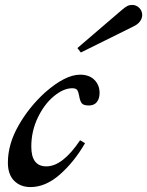

<svg xmlns="http://www.w3.org/2000/svg" viewBox="-20 -751 597 779"><path d="M12 -91Q12 -166 55 -241.5Q98 -317 163 -376Q245 -448 305 -448Q342 -448 363 -427Q384 -406 384 -374Q384 -351 373 -337Q362 -323 340 -323Q318 -323 311 -333Q304 -343 301 -363Q298 -379 293 -386Q288 -393 273 -393Q238 -393 199 -361Q160 -329 133.5 -274Q107 -219 107 -156Q107 -76 168 -76Q234 -76 305 -182L325 -170Q281 -94 223 -43Q165 8 104 8Q63 8 37.5 -17.5Q12 -43 12 -91ZM294 -556 476 -712Q488 -722 496.5 -726.5Q505 -731 516 -731Q533 -731 545 -719Q557 -707 557 -690Q557 -677 548.5 -665Q540 -653 524 -645L308 -538Z"/></svg>

Font: Ibarra Real Nova SemiBold
Style: Italic
Weight: 600
Italic angle: -22°
Designer: Jose Maria Ribagorda & Octavio Pardo
Foundry: Octavio Pardo
Version: Version 1.014